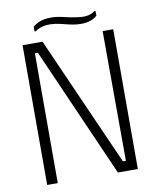

<svg xmlns="http://www.w3.org/2000/svg" viewBox="-89 -879 773 947"><g transform="rotate(-10 297.5 -405.0)"><path d="M471 -700H524V0H424L138 -650H123V0H70V-700H170L458 -50H473ZM297 -765Q242 -780 206.5 -777.5Q171 -775 146 -756L140 -757V-780Q153 -792 174 -800.5Q195 -809 225.5 -810Q256 -811 297 -801Q352 -788 387.5 -786.5Q423 -785 448 -804L454 -803V-780Q441 -768 420 -760.5Q399 -753 369 -753.5Q339 -754 297 -765Z"/></g></svg>

Font: Phudu Light Light
Style: Regular
Weight: 300
Version: Version 1.005;gftools[0.9.23]